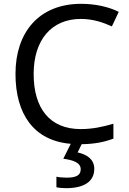

<svg xmlns="http://www.w3.org/2000/svg" viewBox="-20 -810 672 1004"><path d="M473 73C473 22 434 -2 386 -13L407 -56C476 -57 524 -67 573 -85V-163C519 -147 464 -135 402 -135C238 -135 156 -246 156 -423C156 -602 250 -711 403 -711C467 -711 521 -692 565 -672L601 -748C547 -775 477 -790 404 -790C183 -790 61 -640 61 -424C61 -213 157 -74 350 -58L311 20C362 27 402 40 402 75C402 108 376 119 328 119C309 119 287 117 275 114V169C286 172 305 174 325 174C423 174 473 137 473 73Z"/></svg>

Font: Noto Sans Malayalam UI
Style: Regular
Weight: 400
Designer: Jelle Bosma - Monotype Design Team
Foundry: Monotype Imaging Inc.
Version: Version 2.104